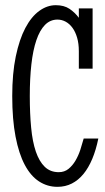

<svg xmlns="http://www.w3.org/2000/svg" viewBox="-20 -703 404 736"><path d="M200.2 13.2Q161.6 13.2 129.6 -7.6Q97.7 -28.3 75 -71Q52.2 -113.8 39.6 -179.4Q26.9 -245.1 26.9 -335Q26.9 -421.4 40.5 -486.8Q54.2 -552.2 77.1 -595.7Q100.1 -639.2 130.4 -661.1Q160.6 -683.1 193.8 -683.1Q225.6 -683.1 246.3 -669.2Q267.1 -655.3 282.2 -634.8V-670.9H335V-439.9H282.2V-506.8Q282.2 -536.1 275.6 -558.6Q269 -581.1 257.8 -596.4Q246.6 -611.8 231.7 -619.9Q216.8 -627.9 200.2 -627.9Q172.4 -627.9 152.3 -607.4Q132.3 -586.9 119.4 -548.8Q106.4 -510.7 100.3 -456.5Q94.2 -402.3 94.2 -335Q94.2 -267.6 99.4 -213.6Q104.5 -159.7 117.4 -121.8Q130.4 -84 151.6 -63.5Q172.9 -43 205.1 -43Q227.1 -43 242.7 -55.7Q258.3 -68.4 269.5 -87.6Q280.8 -106.9 288.1 -129.4Q295.4 -151.9 300.8 -171.9H356.9Q348.1 -128.4 333.7 -94Q319.3 -59.6 299.8 -35.9Q280.3 -12.2 255.4 0.5Q230.5 13.2 200.2 13.2Z"/></svg>

Font: Stint Ultra Condensed
Style: Regular
Weight: 400
Width: 1
Designer: Astigmatic (AOETI)
Foundry: Astigmatic (AOETI)
Version: Version 1.000